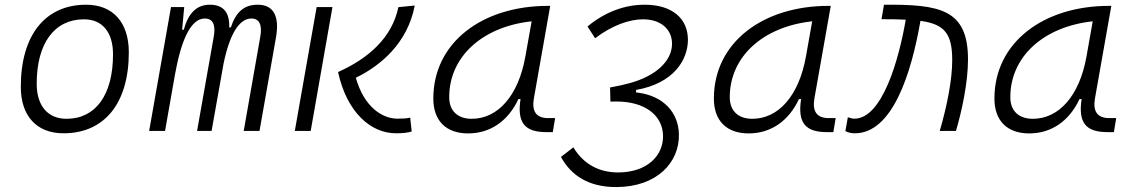

<svg xmlns="http://www.w3.org/2000/svg" viewBox="-20 -547 4728 802"><path d="M245.1 9.8C416.5 9.8 518.1 -115.7 518.1 -328.6C518.1 -453.6 451.7 -527.3 339.8 -527.3C168.5 -527.3 66.9 -399.9 66.9 -184.1C66.9 -62.5 133.3 9.8 245.1 9.8ZM257.8 -50.8C179.2 -50.8 133.3 -105.5 133.3 -197.3C133.3 -366.2 207 -466.3 331.1 -466.3C407.7 -466.3 452.1 -412.1 452.1 -320.3C452.1 -150.9 379.9 -50.8 257.8 -50.8Z M749.5 -517.6H694.3L603 0H669.4L712.4 -244.1V-242.7C739.3 -390.6 780.8 -469.7 835.4 -469.7C868.7 -469.7 881.8 -444.3 873 -394.5L803.2 0H863.8L914.1 -282.7C939.5 -404.3 979 -469.7 1030.3 -469.7C1062.5 -469.7 1076.2 -443.8 1067.4 -394.5L998 0H1064L1132.8 -390.6C1148.4 -480.5 1122.1 -527.3 1056.6 -527.3C1000 -527.3 965.3 -497.1 944.3 -432.6H937.5C939.5 -496.1 912.1 -527.3 856.9 -527.3C801.8 -527.3 767.1 -493.2 747.6 -422.9H740.7Z M1634.3 9.8C1659.7 9.8 1681.2 7.8 1699.7 2.4L1693.4 -55.7C1678.7 -52.2 1663.6 -51.3 1640.6 -51.3C1575.7 -51.3 1500.5 -101.1 1466.3 -222.2C1569.8 -272.5 1682.6 -366.7 1712.4 -523.9L1644 -517.1C1617.7 -390.1 1520 -303.2 1392.1 -246.1C1428.7 -78.1 1528.3 9.8 1634.3 9.8ZM1211.4 0H1277.8L1368.7 -517.6H1302.7Z M1935.5 10.3C2027.3 10.3 2102.5 -41 2145.5 -133.3H2154.3C2139.6 -36.1 2169.9 4.9 2262.2 4.9H2289.1L2298.8 -53.7H2269.5C2219.7 -53.7 2200.7 -82 2210 -135.7L2278.3 -522.5H2269C1995.1 -522.5 1790 -370.1 1790 -135.3C1790 -43 1842.8 10.3 1935.5 10.3ZM1950.7 -50.8C1891.6 -50.8 1856.4 -83.5 1856.4 -141.1C1856.4 -309.6 1994.1 -435.5 2200.7 -458L2174.8 -312.5C2145.5 -145.5 2058.6 -50.8 1950.7 -50.8Z M2553.2 234.4C2724.1 234.4 2818.8 131.3 2815.9 13.2C2813.5 -77.1 2751.5 -146.5 2643.6 -160.2L2636.7 -160.6L2637.2 -171.4C2793.9 -198.7 2853.5 -296.9 2853.5 -380.9C2853.5 -467.8 2790 -527.3 2672.9 -527.3C2589.8 -527.3 2508.3 -497.6 2434.1 -436.5L2465.8 -387.2C2536.6 -440.9 2607.9 -466.3 2666.5 -466.3C2741.7 -466.3 2787.1 -423.3 2787.1 -364.3C2787.1 -291 2717.3 -229 2611.8 -200.2C2591.8 -194.3 2561.5 -187.5 2528.3 -181.6L2529.8 -122.6C2543 -123 2550.3 -123 2555.2 -123C2673.3 -123 2747.1 -65.9 2749.5 18.1C2752 103.5 2682.6 173.3 2561.5 173.3C2485.4 173.3 2418.5 141.1 2375 68.4L2323.2 108.4C2366.2 188 2441.4 234.4 2553.2 234.4Z M3107.4 10.3C3199.2 10.3 3274.4 -41 3317.4 -133.3H3326.2C3311.5 -36.1 3341.8 4.9 3434.1 4.9H3460.9L3470.7 -53.7H3441.4C3391.6 -53.7 3372.6 -82 3381.8 -135.7L3450.2 -522.5H3440.9C3167 -522.5 2961.9 -370.1 2961.9 -135.3C2961.9 -43 3014.6 10.3 3107.4 10.3ZM3122.6 -50.8C3063.5 -50.8 3028.3 -83.5 3028.3 -141.1C3028.3 -309.6 3166 -435.5 3372.6 -458L3346.7 -312.5C3317.4 -145.5 3230.5 -50.8 3122.6 -50.8Z M3905.3 0H3973.1C3998.5 -85.9 4023.4 -203.6 4023.4 -298.8C4023.4 -509.3 3905.3 -528.8 3672.4 -527.3L3662.1 -466.8C3700.2 -466.8 3733.9 -466.3 3763.2 -464.8V-463.9C3734.4 -295.9 3664.6 -51.3 3548.8 -51.3C3542 -51.3 3536.1 -52.2 3521.5 -57.1L3511.2 0.5C3523.9 7.8 3539.1 9.8 3550.8 9.8C3708 9.8 3786.6 -240.7 3824.2 -456.5L3824.7 -460C3926.3 -445.8 3957.5 -405.8 3957.5 -295.4C3957.5 -211.4 3934.6 -99.6 3905.3 0Z M4279.3 10.3C4371.1 10.3 4446.3 -41 4489.3 -133.3H4498C4483.4 -36.1 4513.7 4.9 4606 4.9H4632.8L4642.6 -53.7H4613.3C4563.5 -53.7 4544.4 -82 4553.7 -135.7L4622.1 -522.5H4612.8C4338.9 -522.5 4133.8 -370.1 4133.8 -135.3C4133.8 -43 4186.5 10.3 4279.3 10.3ZM4294.4 -50.8C4235.4 -50.8 4200.2 -83.5 4200.2 -141.1C4200.2 -309.6 4337.9 -435.5 4544.4 -458L4518.6 -312.5C4489.3 -145.5 4402.3 -50.8 4294.4 -50.8Z"/></svg>

Font: Cascadia Code NF Light
Style: Italic
Weight: 300
Italic angle: -10°
Monospace: yes
Designer: Aaron Bell
Foundry: Saja Typeworks
Version: Version 2404.023